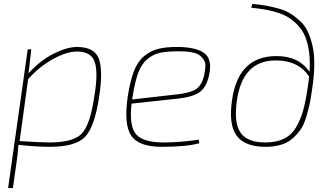

<svg xmlns="http://www.w3.org/2000/svg" viewBox="-20 -729 1679 969"><path d="M138 -480 124 -359Q183 -424 250.5 -458Q318 -492 368 -492Q456 -492 478.5 -433.5Q501 -375 480 -238Q457 -87 408.5 -37.5Q360 12 231 12Q165 12 73 2Q71 39 63 94L45 220H21L52 0L120 -480ZM122 -330 79 -17Q188 -10 228 -10Q349 -10 392 -54Q435 -98 456 -242Q476 -361 458.5 -415Q441 -469 368 -469Q318 -469 249.5 -432Q181 -395 122 -330Z M983 -24 986 -6Q919 12 797 12Q679 12 641.5 -45.5Q604 -103 625 -244Q637 -321 656 -370Q675 -419 707 -445.5Q739 -472 777 -482Q815 -492 873 -492Q969 -492 1011.5 -460.5Q1054 -429 1034 -344Q1020 -286 985.5 -262.5Q951 -239 875 -231L644 -206Q631 -92 667 -51Q703 -10 807 -10Q885 -10 983 -24ZM647 -227 876 -253Q943 -261 970 -279.5Q997 -298 1010 -346Q1015 -373 1016.5 -393Q1018 -413 1009 -426.5Q1000 -440 989.5 -448.5Q979 -457 960 -462Q941 -467 923 -468.5Q905 -470 880 -470Q822 -470 787.5 -462.5Q753 -455 723.5 -430.5Q694 -406 677.5 -361Q661 -316 649 -241Z M1248 -690 1253 -709Q1292 -706 1322.5 -700.5Q1353 -695 1387 -685.5Q1421 -676 1446.5 -660Q1472 -644 1496 -621.5Q1520 -599 1534.5 -567Q1549 -535 1558 -494Q1567 -453 1566 -398Q1565 -343 1555 -277Q1549 -234 1542.5 -203.5Q1536 -173 1525 -136.5Q1514 -100 1497.5 -76Q1481 -52 1457 -30.5Q1433 -9 1398.5 1.5Q1364 12 1320 12Q1216 12 1174.5 -44Q1133 -100 1151 -223Q1182 -446 1375 -446Q1489 -446 1542 -366Q1546 -423 1539.5 -468.5Q1533 -514 1519.5 -546Q1506 -578 1482.5 -602.5Q1459 -627 1435 -641.5Q1411 -656 1377 -666.5Q1343 -677 1314.5 -681.5Q1286 -686 1248 -690ZM1319 -10Q1375 -10 1413.5 -29Q1452 -48 1475 -88Q1498 -128 1510.5 -173.5Q1523 -219 1533 -288Q1536 -304 1540 -342Q1488 -424 1371 -424Q1203 -424 1175 -218Q1160 -106 1195 -58Q1230 -10 1319 -10Z"/></svg>

Font: Ezarion Thin
Style: Italic
Weight: 250
Italic angle: -8°
Designer: Natanael Gama
Version: Version 1.001;PS 001.001;hotconv 1.0.70;makeotf.lib2.5.58329